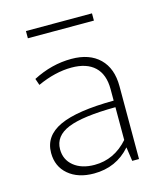

<svg xmlns="http://www.w3.org/2000/svg" viewBox="-102 -732 708 820"><g transform="rotate(-15 252.5 -321.5)"><path d="M89 -621V-653H381V-621ZM213 10Q143 10 100.5 -26Q58 -62 58 -122Q58 -197 134.5 -232.5Q211 -268 374 -269V-320Q374 -385 338.5 -418.5Q303 -452 236 -452Q164 -452 85 -416L75 -445Q158 -488 245 -488Q325 -488 369.5 -444.5Q414 -401 414 -322V0H384L375 -62Q312 10 213 10ZM99 -127Q99 -81 133.5 -53Q168 -25 225 -25Q312 -25 374 -95V-240Q229 -239 164 -212.5Q99 -186 99 -127Z"/></g></svg>

Font: Cantarell Light
Style: Regular
Weight: 300
Designer: Dave Crossland, Nikolaus Waxweiler, Florian Fecher, Jacques Le Bailly, Eben Sorkin, Alexei Vanyashin, Alexios Zavras, Em
Version: Version 0.303